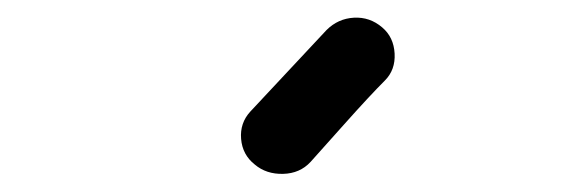

<svg xmlns="http://www.w3.org/2000/svg" viewBox="-20 -664 640 217"><path d="M268 -478Q254 -489 252.5 -507Q251 -525 263 -538Q347 -628 349 -630Q362 -643 380 -644Q398 -645 412 -633Q425 -622 426 -603.5Q427 -585 415 -573Q398 -556 369 -523.5Q340 -491 331 -481Q319 -468 300 -467.5Q281 -467 268 -478Z"/></svg>

Font: Hoogli
Style: Bold
Weight: 700
Designer: Anand Singh Naorem
Foundry: Brand New Type
Version: Version 1.00 b007